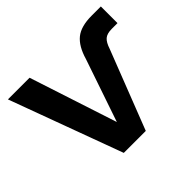

<svg xmlns="http://www.w3.org/2000/svg" viewBox="-128 -682 840 840"><g transform="rotate(-45 292.0 -262.0)"><path d="M202 0 9 -524H143L276 -117L375 -407Q393 -469 427 -496.5Q461 -524 527 -524H584V-421H549Q519 -421 504.5 -408.5Q490 -396 480 -365L338 0Z"/></g></svg>

Font: Rising Sun
Style: Bold
Weight: 700
Designer: Matt McInerney, Pablo Impallari, Rodrigo Fuenzalida (Raleway font), Stephen Hutchings (Greek), Cristiano Sobral (main ch
Foundry: The Rising Sun Project Authors
Version: Version 4.327; ttfautohint (v1.8.4.7-5d5b-dirty)